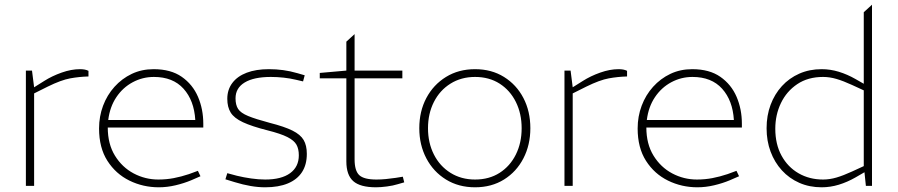

<svg xmlns="http://www.w3.org/2000/svg" viewBox="-20 -790 3816 816"><path d="M90 0V-490H116L125 -419L168 -446Q201 -467 242 -481.5Q283 -496 320 -496Q330 -496 339 -494.5Q348 -493 356 -489V-465Q317 -464 278.5 -457Q240 -450 183 -422L125 -393V0Z M655 6Q588 6 530 -22.5Q472 -51 436.5 -106.5Q401 -162 401 -244Q401 -295 418 -340.5Q435 -386 466.5 -421Q498 -456 540 -476Q582 -496 633 -496Q706 -496 752.5 -463.5Q799 -431 821.5 -378.5Q844 -326 844 -264V-248H438Q438 -178 468.5 -128.5Q499 -79 548 -53Q597 -27 653 -27Q687 -27 718.5 -33Q750 -39 783 -50L821 -64L832 -41L793 -24Q762 -11 726 -2.5Q690 6 655 6ZM440 -280H810Q805 -363 760 -413Q715 -463 634 -463Q586 -463 544 -440.5Q502 -418 474.5 -377Q447 -336 440 -280Z M1107 6Q1077 6 1045 0.5Q1013 -5 977 -16L938 -28L946 -54L987 -43Q1016 -36 1047.5 -31.5Q1079 -27 1107 -27Q1176 -27 1213 -54Q1250 -81 1250 -130Q1250 -157 1240 -175Q1230 -193 1201.5 -207.5Q1173 -222 1117 -236Q1050 -253 1012.5 -270.5Q975 -288 960.5 -311.5Q946 -335 946 -370Q946 -409 967.5 -437.5Q989 -466 1028.5 -481Q1068 -496 1123 -496Q1154 -496 1183.5 -492Q1213 -488 1244 -479L1275 -470L1268 -444L1238 -451Q1213 -457 1185.5 -460Q1158 -463 1131 -463Q1059 -463 1020 -439.5Q981 -416 981 -372Q981 -344 992 -327Q1003 -310 1034.5 -297Q1066 -284 1126 -268Q1189 -252 1223 -235Q1257 -218 1270.5 -195Q1284 -172 1284 -136Q1284 -90 1263.5 -58.5Q1243 -27 1203.5 -10.5Q1164 6 1107 6Z M1578 6Q1511 6 1481.5 -20Q1452 -46 1452 -104V-457H1339V-480L1452 -490V-613L1487 -645V-490H1690V-457H1487V-113Q1487 -64 1507 -45.5Q1527 -27 1580 -27Q1600 -27 1620 -29Q1640 -31 1661 -34L1692 -39L1698 -15L1670 -7Q1651 -1 1624.5 2.5Q1598 6 1578 6Z M1999 6Q1929 6 1875.5 -27Q1822 -60 1792 -117Q1762 -174 1762 -245Q1762 -317 1792 -373.5Q1822 -430 1875.5 -463Q1929 -496 1999 -496Q2069 -496 2122 -463Q2175 -430 2204.5 -373.5Q2234 -317 2234 -245Q2234 -174 2204.5 -117Q2175 -60 2122 -27Q2069 6 1999 6ZM1999 -27Q2059 -27 2103.5 -55.5Q2148 -84 2172.5 -133.5Q2197 -183 2197 -245Q2197 -307 2172.5 -356.5Q2148 -406 2103.5 -434.5Q2059 -463 1999 -463Q1940 -463 1894.5 -434.5Q1849 -406 1824 -356.5Q1799 -307 1799 -245Q1799 -183 1824 -133.5Q1849 -84 1894.5 -55.5Q1940 -27 1999 -27Z M2379 0V-490H2405L2414 -419L2457 -446Q2490 -467 2531 -481.5Q2572 -496 2609 -496Q2619 -496 2628 -494.5Q2637 -493 2645 -489V-465Q2606 -464 2567.5 -457Q2529 -450 2472 -422L2414 -393V0Z M2944 6Q2877 6 2819 -22.5Q2761 -51 2725.5 -106.5Q2690 -162 2690 -244Q2690 -295 2707 -340.5Q2724 -386 2755.5 -421Q2787 -456 2829 -476Q2871 -496 2922 -496Q2995 -496 3041.5 -463.5Q3088 -431 3110.5 -378.5Q3133 -326 3133 -264V-248H2727Q2727 -178 2757.5 -128.5Q2788 -79 2837 -53Q2886 -27 2942 -27Q2976 -27 3007.5 -33Q3039 -39 3072 -50L3110 -64L3121 -41L3082 -24Q3051 -11 3015 -2.5Q2979 6 2944 6ZM2729 -280H3099Q3094 -363 3049 -413Q3004 -463 2923 -463Q2875 -463 2833 -440.5Q2791 -418 2763.5 -377Q2736 -336 2729 -280Z M3472 6Q3420 6 3377 -13Q3334 -32 3303 -66Q3272 -100 3255 -145.5Q3238 -191 3238 -245Q3238 -299 3255 -344.5Q3272 -390 3303 -424Q3334 -458 3377 -477Q3420 -496 3472 -496Q3509 -496 3545 -485Q3581 -474 3616 -454L3651 -434V-738L3686 -770V0H3660L3654 -58L3616 -36Q3581 -16 3545 -5Q3509 6 3472 6ZM3275 -243Q3275 -177 3301.5 -128.5Q3328 -80 3374 -53.5Q3420 -27 3478 -27Q3506 -27 3535 -35.5Q3564 -44 3601 -61L3651 -84V-406L3601 -429Q3564 -446 3535 -454.5Q3506 -463 3478 -463Q3414 -463 3368.5 -432.5Q3323 -402 3299 -352Q3275 -302 3275 -243Z"/></svg>

Font: REM Thin
Style: Regular
Weight: 250
Designer: Octavio Pardo
Foundry: Ashler Design
Version: Version 1.005;gftools[0.9.28]